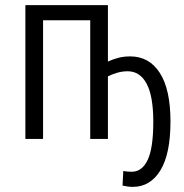

<svg xmlns="http://www.w3.org/2000/svg" viewBox="-20 -542 718 749"><path d="M498 187Q480 187 458 182L461 125Q476 128 494 128Q534 128 556 82Q578 36 578 -67Q578 -167 552 -215.5Q526 -264 478 -264Q457 -264 436.5 -258Q416 -252 401 -244V0H332V-463H148V0H79V-522H401V-302Q421 -311 442 -316.5Q463 -322 488 -322Q562 -322 603.5 -257.5Q645 -193 645 -68Q645 59 605.5 123Q566 187 498 187Z"/></svg>

Font: Ubuntu Sans Condensed
Style: Regular
Weight: 400
Width: 3
Designer: Dalton Maag Ltd
Foundry: Dalton Maag Ltd
Version: Version 1.006; ttfautohint (v1.8.4.7-5d5b)